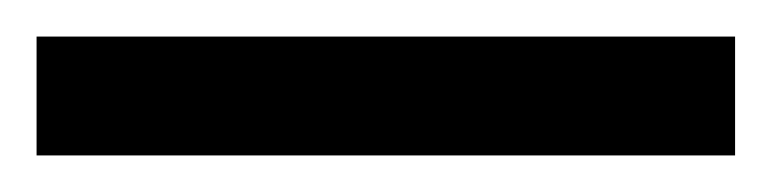

<svg xmlns="http://www.w3.org/2000/svg" viewBox="-22 70 422 105"><path d="M380 155V90H-2V155Z"/></svg>

Font: Noto Sans Sinhala Condensed Medium
Style: Regular
Weight: 500
Width: 3
Designer: Jelle Bosma - Monotype Design Team
Foundry: Monotype Imaging Inc.
Version: Version 2.006